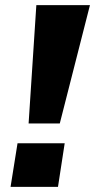

<svg xmlns="http://www.w3.org/2000/svg" viewBox="-20 -725 369 745"><path d="M91 -246 121 -705H329L212 -246ZM21 0 48 -169H231L205 0Z"/></svg>

Font: Nunito Sans 7pt SemiExpanded ExtraBold
Style: Italic
Weight: 800
Width: 6
Italic angle: -9°
Designer: Vernon Adams
Foundry: Vernon Adams
Version: Version 3.101;gftools[0.9.27]